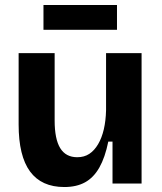

<svg xmlns="http://www.w3.org/2000/svg" viewBox="-20 -739 653 773"><path d="M239 14Q147 14 101 -48.5Q55 -111 55 -238V-525H200V-254Q200 -179 222.5 -142.5Q245 -106 291 -106Q319 -106 339.5 -119.5Q360 -133 375 -158.5Q390 -184 398 -218.5Q406 -253 407 -295V-525H550V-218V0H433V-169H416Q403 -105 380 -64.5Q357 -24 322.5 -5Q288 14 239 14ZM155 -619V-719H451V-619Z"/></svg>

Font: Bricolage Grotesque 24pt
Style: Bold
Weight: 700
Designer: Mathieu Triay
Foundry: Atelier Triay
Version: Version 1.001;gftools[0.9.33.dev8+g029e19f]